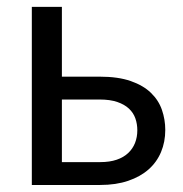

<svg xmlns="http://www.w3.org/2000/svg" viewBox="-20 -526 519 546"><path d="M265 -65Q292 -65 311.8 -71.8Q331.5 -78.5 344.5 -90.8Q357.5 -103 364 -119.5Q370.5 -136 370.5 -155.5Q370.5 -173.5 365 -189.2Q359.5 -205 346.8 -217Q334 -229 313.5 -236Q293 -243 263.5 -243H156V-65ZM263.5 -308Q316 -308 351.8 -295.5Q387.5 -283 409.2 -262Q431 -241 440.5 -213.5Q450 -186 450 -156.5Q450 -122.5 438 -93.8Q426 -65 402.5 -44.2Q379 -23.5 344.5 -11.8Q310 0 265 0H70.5V-506.5H156V-308Z"/></svg>

Font: Lato
Style: Regular
Weight: 400
Designer: Lukasz Dziedzic with Adam Twardoch and Botio Nikoltchev
Foundry: tyPoland Lukasz Dziedzic
Version: Version 2.015; 2015-08-06; http://www.latofonts.com/